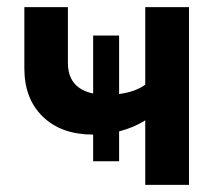

<svg xmlns="http://www.w3.org/2000/svg" viewBox="-20 -520 601 540"><path d="M171 -343Q171 -272 242 -257V-420H315V-255.5Q362 -262 388.5 -282V-500H511.5V0H388.5V-181.5Q356 -161 315 -150.5V-66.5H242V-141.5H241.5Q152.5 -141.5 100.5 -191.8Q48.5 -242 48.5 -327.5V-500H171Z"/></svg>

Font: Overused Grotesk SemiBold
Style: Regular
Weight: 610
Version: Version 0.004